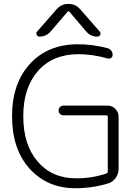

<svg xmlns="http://www.w3.org/2000/svg" viewBox="-20 -995 719 1003"><path d="M501 -830.1Q507.8 -822.3 503.4 -813Q499 -803.7 488.3 -803.7Q453.1 -803.7 429.7 -831.1L342.8 -933.6Q337.9 -939.5 333 -933.6L245.1 -831.1Q221.7 -803.7 185.5 -803.7Q175.8 -803.7 171.4 -813.5Q167 -823.2 173.8 -830.1L276.4 -947.3Q300.8 -974.6 337.4 -974.6Q374 -974.6 398.4 -947.3ZM386.7 -763.7Q464.8 -763.7 542 -743.2Q553.7 -740.2 561 -730.5Q568.4 -720.7 568.4 -708Q568.4 -698.2 560.1 -692.4Q551.8 -686.5 542 -689.5Q464.8 -711.9 389.6 -711.9Q255.9 -711.9 178.7 -624.5Q101.6 -537.1 101.6 -387.7Q101.6 -238.3 176.8 -150.9Q252 -63.5 377 -63.5Q463.9 -63.5 536.1 -88.9Q543 -91.8 543 -99.6V-384.8Q543 -392.6 535.2 -392.6H311.5Q300.8 -392.6 293.5 -399.9Q286.1 -407.2 286.1 -418Q286.1 -428.7 293.5 -436Q300.8 -443.4 311.5 -443.4H542Q565.4 -443.4 582.5 -426.3Q599.6 -409.2 599.6 -385.7V-114.3Q599.6 -87.9 585 -66.4Q570.3 -44.9 545.9 -37.1Q462.9 -11.7 374 -11.7Q227.5 -11.7 135.3 -113.3Q43 -214.8 43 -387.7Q43 -559.6 136.7 -661.6Q230.5 -763.7 386.7 -763.7Z"/></svg>

Font: irohamaru Light
Style: Regular
Weight: 200
Designer: [Source Han Sans]
Ryoko NISHIZUKA  (kana & ideographs); Paul D. Hunt (Latin, Greek & Cyrillic); Wenlong ZHANG  (bopomofo
Version: Version 1.01